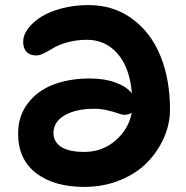

<svg xmlns="http://www.w3.org/2000/svg" viewBox="-20 -731 737 761"><path d="M314 9.8Q194.3 9.8 123 -44.9Q51.8 -99.6 51.8 -201.2Q51.8 -271 90.1 -321.3Q128.4 -371.6 191.7 -395.8Q254.9 -419.9 335.9 -419.9Q395 -419.9 439.2 -403.3Q483.4 -386.7 502.9 -360.8Q494.1 -463.4 446 -518.3Q397.9 -573.2 325.2 -573.2Q283.2 -573.2 248 -563.5Q212.9 -553.7 194.1 -542.2Q175.3 -530.8 156.2 -521Q137.2 -511.2 124 -511.2Q98.6 -511.2 85.2 -525.4Q71.8 -539.6 71.8 -565.9Q71.8 -591.8 91.1 -617.7Q110.4 -643.6 143.3 -664.3Q176.3 -685.1 225.6 -698Q274.9 -710.9 330.1 -710.9Q430.2 -710.9 504.4 -656.2Q578.6 -601.6 616.2 -508.5Q653.8 -415.5 653.8 -296.9Q653.8 -240.7 630.4 -186.5Q606.9 -132.3 564.7 -88.4Q522.5 -44.4 456.8 -17.3Q391.1 9.8 314 9.8ZM191.9 -204.1Q191.9 -168.9 222.2 -148.9Q252.4 -128.9 314 -128.9Q385.7 -128.9 438 -174.3Q490.2 -219.7 502 -284.2Q490.2 -275.9 471.2 -275.9Q463.4 -275.9 447 -282Q430.7 -288.1 405.8 -293.9Q380.9 -299.8 352.1 -299.8Q280.8 -299.8 236.3 -273.9Q191.9 -248 191.9 -204.1Z"/></svg>

Font: Shantell Sans Irregular
Style: Bold
Weight: 700
Designer: Stephen Nixon, Anya Danilova, Shantell Martin
Foundry: Arrow Type
Version: Version 1.006;[9816181b4]